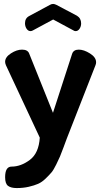

<svg xmlns="http://www.w3.org/2000/svg" viewBox="-20 -734 516 975"><path d="M182 -35 10 -403Q6 -413 6 -420Q6 -444 35.5 -463Q65 -482 92 -482Q122 -482 129 -460L249 -161L346 -460Q353 -482 380 -482Q406 -482 437 -462.5Q468 -443 468 -418Q468 -410 465 -403L319 -30Q315 -19 302.5 14.5Q290 48 284.5 61Q279 74 265.5 101.5Q252 129 241.5 141.5Q231 154 212 172.5Q193 191 173.5 199.5Q154 208 126 214.5Q98 221 65 221Q36 221 21 210Q6 199 6 166Q6 112 39 112Q86 112 131.5 78Q177 44 182 -35ZM250 -635 146 -579Q140 -576 135 -576Q123 -576 115 -588Q107 -600 107 -616Q107 -642 129 -653L233 -709Q241 -714 250 -714Q257 -714 267 -709L371 -654Q392 -641 392 -615Q392 -600 384 -588Q376 -576 364 -576Q358 -576 354 -579Z"/></svg>

Font: Dosis
Style: Bold
Weight: 700
Designer: Edgar Tolentino, Pablo Impallari, Igino Marini
Foundry: Edgar Tolentino, Pablo Impallari, Igino Marini
Version: Version 1.007